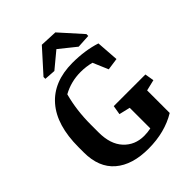

<svg xmlns="http://www.w3.org/2000/svg" viewBox="-246 -1004 1142 1142"><g transform="rotate(-45 324.5 -433.0)"><path d="M36.1 -246.6V-290Q36.1 -475.6 121.1 -573.2Q206.1 -670.9 364.3 -671.4Q470.7 -671.4 556.2 -643.6L566.4 -502L490.7 -491.2L449.7 -587.4Q406.7 -598.6 361.3 -598.6Q280.3 -598.6 211.4 -560.5Q182.6 -455.1 182.6 -333.5V-268.6Q182.6 -169.4 232.4 -115.7Q282.2 -62 359.9 -62Q388.7 -62 417 -67.9V-241.2L347.2 -257.8L356.9 -315.4H623L632.8 -257.8L563.5 -241.2V-51.3Q462.9 9.8 325.7 10.3Q188.5 10.7 112.3 -54.7Q36.1 -120.1 36.1 -246.6ZM544.9 -717.8 459.5 -712.9 355.5 -796.4 254.9 -712.9 184.1 -717.8V-733.4L312.5 -876L421.4 -871.1L544.9 -733.4Z"/></g></svg>

Font: NoticiaText-Bold
Style: Bold
Weight: 700
Designer: JM Sole
Foundry: JM Sole
Version: Version 1.003